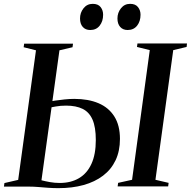

<svg xmlns="http://www.w3.org/2000/svg" viewBox="-32 -969 992 998"><path d="M271.5 9Q243.5 9 217 7Q190.5 5 166.2 3Q142 1 120 1H-11.5L-9 -17.5L62.5 -34L155 -707.5L91 -723.5L93.5 -742H347.5L345 -723.5L277 -707.5L183.5 -32Q202.5 -27 227.2 -22.5Q252 -18 278.5 -18Q336.5 -18 378.5 -42.8Q420.5 -67.5 443.2 -117Q466 -166.5 466 -241Q466 -308 449 -347Q432 -386 397.8 -403Q363.5 -420 311.5 -420Q282 -420 258 -415.5Q234 -411 214 -407.5V-438.5Q228.5 -442 252.5 -445.8Q276.5 -449.5 303.5 -452.2Q330.5 -455 354 -455Q427 -455 480 -432.5Q533 -410 562.2 -363.8Q591.5 -317.5 591.5 -247Q591.5 -184 568.8 -136Q546 -88 503.5 -55.8Q461 -23.5 402.2 -7.2Q343.5 9 271.5 9ZM579.5 0 582 -18.5 654.5 -34.5 746.5 -708.5 680 -725 682.5 -743H940L938 -725L868.5 -708.5L776 -34.5L844.5 -18.5L842 0ZM437 -813Q412.5 -813 398.2 -829Q384 -845 384 -873Q384 -903 402.2 -926Q420.5 -949 450 -949Q478 -949 491 -932.2Q504 -915.5 504 -892.5Q504 -858.5 486.2 -835.8Q468.5 -813 437 -813ZM631.5 -813Q607 -813 592.8 -829Q578.5 -845 578.5 -873Q578.5 -903 596.8 -926Q615 -949 644.5 -949Q672 -949 685.2 -932.2Q698.5 -915.5 698.5 -892.5Q698.5 -858.5 680.8 -835.8Q663 -813 631.5 -813Z"/></svg>

Font: Merriweather 144pt Medium
Style: Italic
Weight: 500
Italic angle: -7.8°
Version: Version 2.101